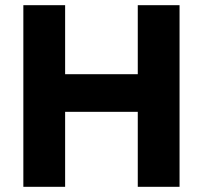

<svg xmlns="http://www.w3.org/2000/svg" viewBox="-20 -720 782 740"><path d="M511 0V-700H672V0ZM70 0V-700H231V0ZM152 -289V-434H573V-289Z"/></svg>

Font: SUSE ExtraBold
Style: Regular
Weight: 800
Designer: Rene Bieder
Foundry: SUSE
Version: Version 1.000